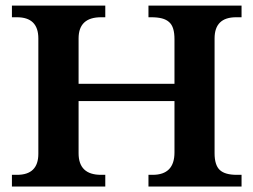

<svg xmlns="http://www.w3.org/2000/svg" viewBox="-20 -679 922 699"><path d="M520.5 -42.5H535.6Q615.2 -42.5 615.2 -124V-311H266.1V-121.1Q266.1 -42.5 347.7 -42.5H363.3V0H23.4V-42.5H42Q119.6 -42.5 119.6 -119.1V-539.1Q119.6 -616.2 41.5 -616.2H23.4V-658.7H363.3V-616.2H348.1Q266.1 -616.2 266.1 -539.1V-374H615.2V-536.1Q615.2 -558.6 610.6 -574Q606 -589.4 595.7 -598.6Q585.4 -607.9 569.3 -612.1Q553.2 -616.2 530.3 -616.2H520.5V-658.7H859.4V-616.2H839.8Q761.2 -616.2 761.2 -539.1V-121.1Q761.2 -78.1 780 -60.3Q798.8 -42.5 841.8 -42.5H859.4V0H520.5Z"/></svg>

Font: XB Niloofar
Style: Bold
Weight: 700
Designer: Behnam
Foundry: Irmug
Version: Version 7.201 2008